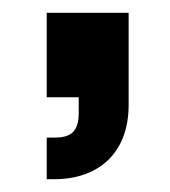

<svg xmlns="http://www.w3.org/2000/svg" viewBox="-20 -152 265 300"><path d="M53 128H65C133 128 181 88 181 12V-132H53V0H103V25C103 56 88 63 65 63H53Z"/></svg>

Font: Malmofest Medium
Style: Regular
Weight: 500
Designer: Jonny Pinhorn (Poppins), Kolossal
Version: Version 1.004;Glyphs 3.1.2 (3151)